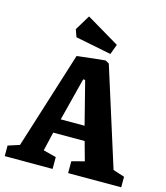

<svg xmlns="http://www.w3.org/2000/svg" viewBox="-121 -911 869 1003"><g transform="rotate(15 314.0 -409.5)"><path d="M394 -658.2 200.2 -696.8 186 -736.8 235.8 -818.8 414.1 -712.9ZM-1 0V-57.1L61 -77.1L226.1 -602.1Q252.9 -606 313.5 -612.5Q374 -619.1 378.9 -619.1L398.9 -607.9L566.9 -77.1L628.9 -57.1V0H341.8V-64L410.2 -82L381.8 -184.1H211.9L188 -82L257.8 -64V0ZM231.9 -261.2H360.8L301.8 -493.2H291Z"/></g></svg>

Font: Grenze
Style: Bold
Weight: 700
Designer: Renata Polastri
Foundry: Omnibus-Type
Version: Version 1.002;PS 001.002;hotconv 1.0.88;makeotf.lib2.5.64775